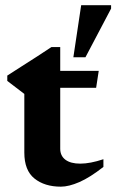

<svg xmlns="http://www.w3.org/2000/svg" viewBox="-20 -705 447 738"><path d="M211.5 -133.5Q211.5 -106 231.5 -91Q251.5 -76 288.5 -76Q326.5 -76 377.5 -93V-63.5Q326 -23 285.2 -5.2Q244.5 12.5 214 12.5Q151.5 12.5 112.5 -18.8Q73.5 -50 73.5 -118.5V-344L8 -394V-414.5Q32 -430 62.5 -449.5Q93 -469 123.5 -488.5Q154 -508 177.5 -524H211.5V-432.5H359.5L349.5 -367.5H211.5ZM262 -485 292 -685H407V-672L308.5 -485Z"/></svg>

Font: Newsreader 16pt
Style: Bold
Weight: 700
Designer: Hugues Gentile
Foundry: Production Type
Version: Version 1.003; ttfautohint (v1.8.3)